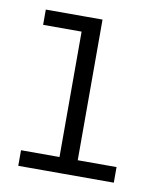

<svg xmlns="http://www.w3.org/2000/svg" viewBox="-61 -520 465 570"><g transform="rotate(10 171.0 -235.5)"><path d="M148 -7V-471H203V-7ZM32 0V-47H320V0ZM32 -425V-471H195V-425Z"/></g></svg>

Font: BioRhyme Light
Style: Regular
Weight: 300
Designer: Aoife Mooney
Foundry: Aoife Mooney Type
Version: Version 1.600;gftools[0.9.33]